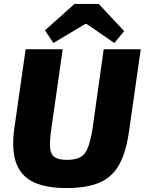

<svg xmlns="http://www.w3.org/2000/svg" viewBox="-20 -940 734 974"><path d="M694 -690 635 -277Q620 -169 585 -105.5Q550 -42 485.5 -14Q421 14 317 14Q215 14 151.5 -15.5Q88 -45 63 -110.5Q38 -176 52 -284L110 -690H298L239 -277Q231 -220 234.5 -187.5Q238 -155 258.5 -142Q279 -129 320 -129Q363 -129 388 -143Q413 -157 426 -191Q439 -225 449 -284L506 -690ZM481 -920 610 -782 560 -722 420 -818H412L251 -722L208 -786L358 -920Z"/></svg>

Font: Exo 2 ExtraBold
Style: Italic
Weight: 800
Italic angle: -8°
Designer: Natanael Gama
Foundry: Natanael Gama
Version: Version 2.010